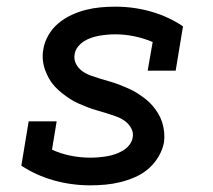

<svg xmlns="http://www.w3.org/2000/svg" viewBox="-20 -548 640 576"><path d="M251 8Q194 8 141 -7Q88 -22 44 -51L66 -184H150L136 -99Q162 -87 191.5 -81Q221 -75 251 -75Q263 -75 275 -76Q287 -77 299.5 -79Q312 -81 324 -85Q336 -89 347.5 -95.5Q359 -102 367.5 -112.5Q376 -123 378 -135Q381 -150 373.5 -163.5Q366 -177 354 -185.5Q342 -194 327.5 -199Q313 -204 299 -208.5Q285 -213 270.5 -217Q256 -221 242 -226.5Q228 -232 214.5 -238Q201 -244 189 -252Q177 -260 165.5 -269Q154 -278 144 -289Q134 -300 127 -312.5Q120 -325 115 -339Q110 -353 108.5 -368.5Q107 -384 110 -400Q113 -421 125 -442Q137 -463 155 -478Q173 -493 194.5 -503Q216 -513 238 -518.5Q260 -524 282 -526Q304 -528 326 -528Q382 -528 434 -513Q486 -498 529 -469L507 -336H423L438 -422Q412 -433 383.5 -439Q355 -445 326 -445Q314 -445 302.5 -444Q291 -443 279 -441Q267 -439 255 -435Q243 -431 232.5 -424.5Q222 -418 214 -408Q206 -398 204 -386Q201 -370 208 -356.5Q215 -343 227 -334.5Q239 -326 253 -321Q267 -316 282 -311.5Q297 -307 311 -303Q325 -299 339 -293.5Q353 -288 366.5 -282Q380 -276 392.5 -268Q405 -260 416.5 -251Q428 -242 437.5 -231Q447 -220 454.5 -207.5Q462 -195 466.5 -181Q471 -167 472.5 -151.5Q474 -136 472 -121Q468 -99 455.5 -78Q443 -57 425 -41.5Q407 -26 385 -16.5Q363 -7 340.5 -1.5Q318 4 295.5 6Q273 8 251 8Z"/></svg>

Font: Iosevka HT Medium Extended
Style: Italic
Weight: 500
Width: 7
Italic angle: -9°
Monospace: yes
Designer: Belleve Invis
Foundry: Belleve Invis
Version: Version 32.3.0; ttfautohint (v1.8.4)